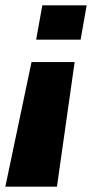

<svg xmlns="http://www.w3.org/2000/svg" viewBox="-74 -613 346 723"><path d="M207.1 -379.3H44.7L-53.9 90H140.4ZM229.5 -463.6 252.4 -593H85.4L62.1 -463.6Z"/></svg>

Font: Anybody Thin
Style: Italic
Weight: 100
Italic angle: -10°
Designer: Tyler Finck
Foundry: Etcetera Type Company
Version: Version 1.114;gftools[0.9.25]